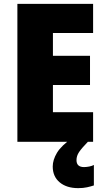

<svg xmlns="http://www.w3.org/2000/svg" viewBox="-20 -734 547 994"><path d="M462 0H70V-714H462V-563H254V-445H446V-294H254V-153H462ZM376 95Q376 131 415 131Q428 131 442.5 128Q457 125 466 120V226Q451 231 431 235.5Q411 240 385 240Q325 240 289 210Q253 180 253 128Q253 94 275 57Q297 20 357 -22L435 0Q403 33 389.5 53Q376 73 376 95Z"/></svg>

Font: Noto Sans Hebrew SemiCondensed Black
Style: Regular
Weight: 900
Width: 4
Designer: Ben Nathan
Foundry: Google LLC
Version: Version 3.001; ttfautohint (v1.8.4.7-5d5b)